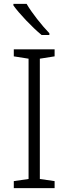

<svg xmlns="http://www.w3.org/2000/svg" viewBox="-20 -968 351 988"><path d="M117 -948H49V-940C78 -899 145 -828 194 -788H234V-797C196 -836 142 -904 117 -948ZM261 0V-36L185 -47V-666L261 -678V-714H51V-678L127 -666V-47L51 -36V0Z"/></svg>

Font: Noto Sans Sinhala UI Light
Style: Regular
Weight: 300
Designer: Jelle Bosma - Monotype Design Team
Foundry: Monotype Imaging Inc.
Version: Version 2.006